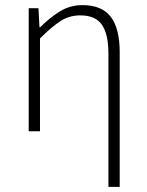

<svg xmlns="http://www.w3.org/2000/svg" viewBox="-20 -512 572 749"><path d="M403 217V-302Q403 -379 377.5 -415.5Q352 -452 293 -452Q250 -452 215.5 -429.5Q181 -407 136 -362V0H92V-480H130L134 -406H137Q174 -443 213.5 -467.5Q253 -492 302 -492Q377 -492 412 -446.5Q447 -401 447 -308V217Z"/></svg>

Font: Source Sans 3 Light
Style: Regular
Weight: 300
Designer: Paul D. Hunt
Foundry: Adobe
Version: Version 3.052;hotconv 1.1.0;makeotfexe 2.6.0